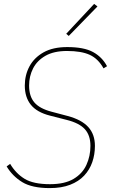

<svg xmlns="http://www.w3.org/2000/svg" viewBox="-20 -951 576 983"><path d="M235 12Q144 12 94 -18.5Q44 -49 14 -99L32 -112Q61 -63 106 -35.5Q151 -8 236 -8Q311 -8 356.5 -35Q402 -62 422.5 -107Q443 -152 443 -204Q443 -258 414.5 -289.5Q386 -321 322 -337L236 -359Q169 -376 138 -414.5Q107 -453 107 -513Q107 -567 131 -611.5Q155 -656 203 -683Q251 -710 324 -710Q410 -710 456.5 -684.5Q503 -659 528 -612L510 -601Q483 -650 440 -670Q397 -690 323 -690Q256 -690 213 -665.5Q170 -641 149.5 -601Q129 -561 129 -513Q129 -458 156 -426.5Q183 -395 244 -379L327 -357Q398 -338 432 -300.5Q466 -263 466 -204Q466 -160 452.5 -121Q439 -82 411 -52Q383 -22 339 -5Q295 12 235 12ZM479 -918 332 -767 319 -778 462 -931Z"/></svg>

Font: IBM Plex Sans Thin
Style: Italic
Weight: 250
Italic angle: -11.31°
Designer: Mike Abbink, Paul van der Laan, Pieter van Rosmalen
Foundry: Bold Monday
Version: Version 3.201